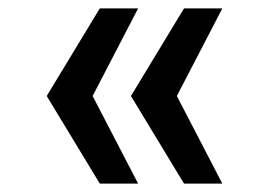

<svg xmlns="http://www.w3.org/2000/svg" viewBox="-20 -538 640 456"><path d="M217 -102H308L200 -310L308 -518H217L91 -310ZM417 -102H508L400 -310L508 -518H417L291 -310Z"/></svg>

Font: CommitMono
Style: 500Regular
Weight: 500
Monospace: yes
Designer: Eigil Nikolajsen
Foundry: Eigil Nikolajsen
Version: Version 1.143